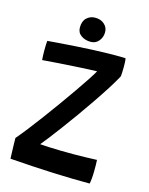

<svg xmlns="http://www.w3.org/2000/svg" viewBox="-124 -904 769 990"><g transform="rotate(15 261.0 -409.0)"><path d="M452.5 7Q364 7 257.5 2.8Q151 -1.5 25 -11Q24.5 -23 23.8 -43.8Q23 -64.5 22.5 -86.2Q22 -108 22 -121Q43 -145.5 71.8 -182.2Q100.5 -219 133 -262.8Q165.5 -306.5 198 -351.8Q230.5 -397 259.2 -438.5Q288 -480 309.2 -512.2Q330.5 -544.5 340 -562Q327 -562 293.8 -560.2Q260.5 -558.5 217.2 -556Q174 -553.5 130 -550.5Q86 -547.5 51 -544.5Q50 -554 49.5 -568.5Q49 -583 49 -596.5Q49 -612 49.5 -625.2Q50 -638.5 51 -647Q80 -649.5 119.8 -652.5Q159.5 -655.5 203.5 -658.2Q247.5 -661 290.5 -663Q333.5 -665 369.5 -665.5Q379 -666 398 -666Q417 -666 436.2 -665.8Q455.5 -665.5 464 -665Q466 -656 466.5 -643.8Q467 -631.5 467 -619Q467 -602 466.2 -587.5Q465.5 -573 464 -567Q447 -535.5 421 -494.8Q395 -454 364.2 -408.8Q333.5 -363.5 301.5 -319Q269.5 -274.5 240.2 -235Q211 -195.5 188.2 -166.2Q165.5 -137 153.5 -123Q171 -121.5 200.5 -120Q230 -118.5 265.2 -118Q300.5 -117.5 335 -117.5Q365 -117.5 396.5 -118.5Q428 -119.5 457.5 -120.5Q458 -110.5 458.5 -93.8Q459 -77 458.5 -60Q458.5 -39 456.5 -20Q454.5 -1 452.5 7ZM260 -826.5Q289.5 -826.5 308.5 -809.5Q327.5 -792.5 327.5 -767.5Q327.5 -740 311 -720Q294.5 -700 268 -700Q238.5 -700 217 -715Q195.5 -730 195.5 -757.5Q195.5 -791.5 214.2 -809Q233 -826.5 260 -826.5Z"/></g></svg>

Font: Grandstander Thin Medium
Style: Regular
Weight: 500
Version: Version 1.200